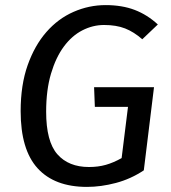

<svg xmlns="http://www.w3.org/2000/svg" viewBox="-20 -721 670 753"><path d="M321 12Q194 12 127.5 -61Q61 -134 61 -285Q61 -388 88.5 -465.5Q116 -543 162 -595.5Q208 -648 268.5 -674.5Q329 -701 394 -701Q459 -701 508.5 -682Q558 -663 599 -625L538 -567Q505 -596 470.5 -609.5Q436 -623 388 -623Q344 -623 303 -602Q262 -581 230.5 -538.5Q199 -496 180 -432Q161 -368 161 -283Q161 -166 205 -116Q249 -66 329 -66Q365 -66 395 -74.5Q425 -83 457 -101L482 -302H352L349 -379H584L544 -53Q493 -19 434.5 -3.5Q376 12 321 12Z"/></svg>

Font: Yekcdsyqcyvpieeyorgstswgcgt
Style: Regular
Weight: 400
Italic angle: -8°
Designer: Carrois Corporate & Edenspiekermann
Foundry: Carrois Corporate GbR & Edenspiekermann AG
Version: Version 2.001